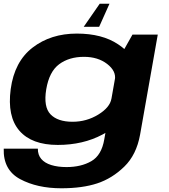

<svg xmlns="http://www.w3.org/2000/svg" viewBox="-25 -775 906 1032"><path d="M304.5 237Q418 237 498 210.5Q578 184 643.2 120.5Q708.5 57 728 -51.5L823 -589H687L611 -454L535.5 -26Q521 59.5 466 91.2Q411 123 332.5 123Q285.5 123 250.2 112Q215 101 196.5 79Q178 57 178.5 24H-5Q-8.5 138.5 83.2 187.8Q175 237 304.5 237ZM285.5 4Q421.5 4 526.2 -52Q631 -108 639.5 -158L574 -245Q566 -197.5 503 -159Q440 -120.5 365 -120.5Q285 -120.5 246.5 -160.5Q208 -200.5 223.5 -295Q239.5 -390 293 -429.8Q346.5 -469.5 426.5 -469.5Q501.5 -469.5 551 -431.2Q600.5 -393 592.5 -346L687 -429Q696 -479 610 -536.8Q524 -594.5 388 -594.5Q248 -594.5 150.2 -519.2Q52.5 -444 32.5 -296Q13 -149 79.2 -72.5Q145.5 4 285.5 4ZM425 -631H508L563.5 -755H511Z"/></svg>

Font: Anybody Expanded
Style: Bold Italic
Weight: 700
Width: 7
Italic angle: -10°
Version: Version 1.113;gftools[0.9.25]